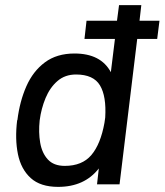

<svg xmlns="http://www.w3.org/2000/svg" viewBox="-20 -720 643 750"><path d="M318 -639H437L445 -700H532L525 -639H603L594 -568H516L447 0H359L366 -62Q310 10 207 10Q138 10 100 -24.5Q62 -59 50 -118Q38 -177 47 -250L48 -251Q57 -324 83 -383Q109 -442 155.5 -476.5Q202 -511 271 -511Q374 -511 413 -438L429 -568H310ZM277 -429Q234 -429 204.5 -403.5Q175 -378 158 -337Q141 -296 135 -250Q130 -203 137 -162.5Q144 -122 167 -97Q190 -72 233 -72Q301 -72 337 -114.5Q373 -157 388 -240L391 -261Q396 -344 370.5 -386.5Q345 -429 277 -429Z"/></svg>

Font: Haskoy Medium
Style: Italic
Weight: 500
Designer: Ertekin Erdin
Foundry: Ertekin Erdin
Version: Version 2.000; ttfautohint (v1.8.4.7-5d5b)